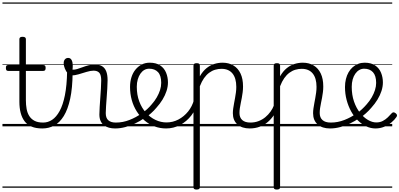

<svg xmlns="http://www.w3.org/2000/svg" viewBox="-20 -1030 3256 1565"><path d="M324 17Q273 17 237.5 2Q202 -13 180.5 -41.5Q159 -70 148.5 -110Q138 -150 138 -201V-452H47Q36 -452 32 -458Q28 -464 28 -476Q28 -489 32 -494.5Q36 -500 47 -500H138V-711Q138 -721 144.5 -725.5Q151 -730 164 -730Q177 -730 184 -725.5Q191 -721 191 -711V-500H332Q343 -500 347.5 -494.5Q352 -489 352 -476Q352 -464 347.5 -458Q343 -452 332 -452H191V-213Q191 -175 197 -142Q203 -109 218.5 -84.5Q234 -60 261 -45.5Q288 -31 331 -31Q341 -31 346 -23.5Q351 -16 350.5 -7Q350 2 343.5 9.5Q337 17 324 17ZM0 490H388V500H0ZM0 -20H388V0H0ZM0 -505H388V-500H0ZM0 -1010H388V-1000H0Z M326 17Q313 17 307.5 9.5Q302 2 303.5 -7Q305 -16 312.5 -23.5Q320 -31 332 -31Q371 -31 405 -53.5Q439 -76 466 -125Q493 -174 509 -253.5Q525 -333 527 -447Q527 -453 534 -456Q541 -459 549.5 -458Q558 -457 565 -452.5Q572 -448 572 -438Q571 -312 552 -225Q533 -138 500 -84.5Q467 -31 422.5 -7Q378 17 326 17ZM388 490H413V500H388ZM388 -20H413V0H388ZM388 -505H413V-500H388ZM388 -1010H413V-1000H388Z M917 17Q892 17 869 11Q846 5 828 -8.5Q810 -22 800 -44Q790 -66 790 -97Q790 -124 792.5 -159Q795 -194 797.5 -232.5Q800 -271 802.5 -307Q805 -343 805 -374Q805 -419 789.5 -436.5Q774 -454 743 -454Q718 -454 685.5 -444Q653 -434 621 -424.5Q589 -415 563 -415Q547 -415 532.5 -431.5Q518 -448 508.5 -471.5Q499 -495 499 -514Q499 -527 503 -536.5Q507 -546 515.5 -552Q524 -558 535 -558Q555 -558 564 -540Q573 -522 573 -497Q573 -488 572.5 -479Q572 -470 571 -462Q588 -461 608.5 -467Q629 -473 652.5 -482Q676 -491 701 -497.5Q726 -504 752 -504Q788 -504 811 -491Q834 -478 845.5 -449.5Q857 -421 857 -376Q857 -345 854.5 -308.5Q852 -272 849.5 -235Q847 -198 844.5 -165Q842 -132 842 -108Q842 -68 863 -49.5Q884 -31 923 -31Q934 -31 939 -23.5Q944 -16 943.5 -7Q943 2 936.5 9.5Q930 17 917 17ZM413 490H981V500H413ZM413 -20H981V0H413ZM413 -505H981V-500H413ZM413 -1010H981V-1000H413Z M919 17Q906 17 900.5 9.5Q895 2 896.5 -7Q898 -16 905.5 -23.5Q913 -31 925 -31Q981 -31 1035 -52Q1089 -73 1133 -105Q1141 -110 1147.5 -107Q1154 -104 1158.5 -96.5Q1163 -89 1163 -80.5Q1163 -72 1156 -67Q1122 -43 1082 -24Q1042 -5 1000.5 6Q959 17 919 17ZM981 490V500ZM981 -20V0ZM981 -505V-500ZM981 -1010V-1000Z M1136 -106Q1159 -122 1179.5 -140.5Q1200 -159 1217 -180Q1241 -207 1258 -236.5Q1275 -266 1284.5 -295.5Q1294 -325 1294 -355Q1294 -414 1268 -442Q1242 -470 1196 -470Q1186 -470 1180.5 -477.5Q1175 -485 1176 -494.5Q1177 -504 1183 -511.5Q1189 -519 1200 -519Q1253 -519 1286 -496.5Q1319 -474 1334 -437Q1349 -400 1349 -358Q1349 -324 1337.5 -288.5Q1326 -253 1305 -218.5Q1284 -184 1255 -152Q1236 -129 1212.5 -108Q1189 -87 1164 -69ZM981 490H1425V500H981ZM981 -20H1425V0H981ZM981 -505H1425V-500H981ZM981 -1010H1425V-1000H981Z M1334 17Q1284 17 1239 0Q1194 -17 1158 -48Q1122 -79 1095 -121.5Q1068 -164 1054 -214.5Q1040 -265 1040 -321Q1040 -364 1051.5 -400.5Q1063 -437 1085 -463.5Q1107 -490 1136 -504.5Q1165 -519 1200 -519Q1211 -519 1216 -511.5Q1221 -504 1220 -494.5Q1219 -485 1213 -477.5Q1207 -470 1196 -470Q1174 -470 1156 -459.5Q1138 -449 1124.5 -429.5Q1111 -410 1103 -383Q1095 -356 1095 -323Q1095 -257 1115 -203.5Q1135 -150 1169.5 -111.5Q1204 -73 1247.5 -52.5Q1291 -32 1337 -32Q1389 -32 1434.5 -56Q1480 -80 1513.5 -121.5Q1547 -163 1561 -216Q1563 -225 1572 -225.5Q1581 -226 1588 -220.5Q1595 -215 1592 -203Q1578 -139 1540 -89.5Q1502 -40 1448.5 -11.5Q1395 17 1334 17ZM1425 490V500ZM1425 -20V0ZM1425 -505V-500ZM1425 -1010V-1000Z M1582 515Q1569 515 1563 510.5Q1557 506 1557 496V-496Q1557 -506 1563.5 -510.5Q1570 -515 1583 -515Q1597 -515 1603 -510.5Q1609 -506 1609 -496V-408Q1633 -450 1663.5 -474.5Q1694 -499 1727.5 -509Q1761 -519 1794 -519Q1845 -519 1882.5 -496.5Q1920 -474 1940.5 -431Q1961 -388 1961 -325Q1961 -301 1958 -278Q1955 -255 1951 -233Q1947 -211 1942.5 -190Q1938 -169 1935 -148.5Q1932 -128 1932 -109Q1932 -72 1954.5 -51.5Q1977 -31 2022 -31Q2031 -31 2035.5 -23.5Q2040 -16 2039.5 -7Q2039 2 2033 9.5Q2027 17 2015 17Q1952 17 1915 -16Q1878 -49 1878 -107Q1878 -126 1881 -146.5Q1884 -167 1888 -188.5Q1892 -210 1896 -232Q1900 -254 1903 -276.5Q1906 -299 1906 -322Q1906 -393 1875 -431Q1844 -469 1785 -469Q1759 -469 1733.5 -461.5Q1708 -454 1685 -437Q1662 -420 1643 -393Q1624 -366 1609 -327V496Q1609 506 1602.5 510.5Q1596 515 1582 515ZM1425 490H2079V500H1425ZM1425 -20H2079V0H1425ZM1425 -505H2079V-500H1425ZM1425 -1010H2079V-1000H1425Z M2014 17Q2003 17 1997.5 9.5Q1992 2 1992.5 -7Q1993 -16 2000 -23.5Q2007 -31 2020 -31Q2057 -31 2088 -43Q2119 -55 2143 -75Q2167 -95 2185 -120Q2203 -145 2213 -172Q2217 -183 2226 -182.5Q2235 -182 2241 -174.5Q2247 -167 2244 -157Q2233 -124 2213 -93Q2193 -62 2164.5 -37Q2136 -12 2098 2.5Q2060 17 2014 17ZM2079 490V500ZM2079 -20V0ZM2079 -505V-500ZM2079 -1010V-1000Z M2236 515Q2223 515 2217 510.5Q2211 506 2211 496V-496Q2211 -506 2217.5 -510.5Q2224 -515 2237 -515Q2251 -515 2257 -510.5Q2263 -506 2263 -496V-408Q2287 -450 2317.5 -474.5Q2348 -499 2381.5 -509Q2415 -519 2448 -519Q2499 -519 2536.5 -496.5Q2574 -474 2594.5 -431Q2615 -388 2615 -325Q2615 -301 2612 -278Q2609 -255 2605 -233Q2601 -211 2596.5 -190Q2592 -169 2589 -148.5Q2586 -128 2586 -109Q2586 -72 2608.5 -51.5Q2631 -31 2676 -31Q2685 -31 2689.5 -23.5Q2694 -16 2693.5 -7Q2693 2 2687 9.5Q2681 17 2669 17Q2606 17 2569 -16Q2532 -49 2532 -107Q2532 -126 2535 -146.5Q2538 -167 2542 -188.5Q2546 -210 2550 -232Q2554 -254 2557 -276.5Q2560 -299 2560 -322Q2560 -393 2529 -431Q2498 -469 2439 -469Q2413 -469 2387.5 -461.5Q2362 -454 2339 -437Q2316 -420 2297 -393Q2278 -366 2263 -327V496Q2263 506 2256.5 510.5Q2250 515 2236 515ZM2079 490H2733V500H2079ZM2079 -20H2733V0H2079ZM2079 -505H2733V-500H2079ZM2079 -1010H2733V-1000H2079Z M2671 17Q2658 17 2652.5 9.5Q2647 2 2648.5 -7Q2650 -16 2657.5 -23.5Q2665 -31 2677 -31Q2733 -31 2787 -52Q2841 -73 2885 -105Q2893 -110 2899.5 -107Q2906 -104 2910.5 -96.5Q2915 -89 2915 -80.5Q2915 -72 2908 -67Q2874 -43 2834 -24Q2794 -5 2752.5 6Q2711 17 2671 17ZM2733 490V500ZM2733 -20V0ZM2733 -505V-500ZM2733 -1010V-1000Z M2885 -103Q2909 -120 2930 -139.5Q2951 -159 2969 -180Q2993 -207 3010 -236.5Q3027 -266 3036.5 -296Q3046 -326 3046 -354Q3046 -413 3020 -441.5Q2994 -470 2948 -470Q2927 -470 2908.5 -459.5Q2890 -449 2876 -429Q2862 -409 2854.5 -382Q2847 -355 2847 -322Q2847 -256 2865.5 -202.5Q2884 -149 2914 -111Q2944 -73 2979 -52.5Q3014 -32 3047 -32Q3077 -32 3100 -44Q3123 -56 3141 -73.5Q3159 -91 3172 -106Q3180 -115 3188 -114.5Q3196 -114 3205 -107Q3213 -101 3215.5 -93.5Q3218 -86 3212 -77Q3196 -53 3170 -31.5Q3144 -10 3111 3.5Q3078 17 3040 17Q3002 17 2965.5 0Q2929 -17 2897.5 -48Q2866 -79 2842.5 -121.5Q2819 -164 2805.5 -214.5Q2792 -265 2792 -321Q2792 -355 2799.5 -385.5Q2807 -416 2821 -440.5Q2835 -465 2855 -482.5Q2875 -500 2899.5 -509.5Q2924 -519 2952 -519Q3005 -519 3038 -496.5Q3071 -474 3086 -437Q3101 -400 3101 -358Q3101 -324 3089.5 -288.5Q3078 -253 3057 -218.5Q3036 -184 3007 -152Q2987 -128 2962 -106Q2937 -84 2910 -65ZM2733 490H3177V500H2733ZM2733 -20H3177V0H2733ZM2733 -505H3177V-500H2733ZM2733 -1010H3177V-1000H2733Z"/></svg>

Font: Playwrite ES Guides
Style: Regular
Weight: 400
Designer: Veronika Burian, José Scaglione
Foundry: TypeTogether
Version: Version 1.003